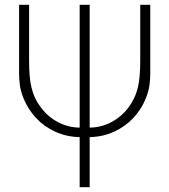

<svg xmlns="http://www.w3.org/2000/svg" viewBox="-20 -560 710 805"><path d="M314 15Q258 13.5 211.2 -8Q164.5 -29.5 131 -65.5Q97.5 -101.5 79 -147Q66.5 -178 63.2 -203.5Q60 -229 60 -253V-540H102V-305Q102 -234 112 -193Q123.5 -145.5 153 -107.2Q182.5 -69 224.5 -47.2Q266.5 -25.5 314 -25V-540H356V-25Q403.5 -25.5 445.5 -47.2Q487.5 -69 517 -107.2Q546.5 -145.5 558 -193Q568 -234 568 -305V-540H610V-253Q610 -229 606.8 -203.5Q603.5 -178 591 -147Q573.5 -103 540.5 -67Q507.5 -31 460.5 -8.8Q413.5 13.5 356 15V225H314Z"/></svg>

Font: Hauora
Style: Regular
Weight: 400
Designer: Wayne Shih
Foundry: WCYS
Version: Version 1.001